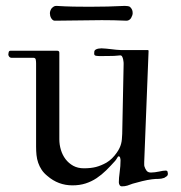

<svg xmlns="http://www.w3.org/2000/svg" viewBox="-20 -643 626 665"><path d="M391.6 -11.7Q391.6 -25.9 394.5 -46.9Q397.5 -67.9 397.5 -87.9Q397.5 -91.3 396.2 -96.4Q395 -101.6 390.6 -101.6Q388.7 -101.6 386 -96.4Q383.3 -91.3 378.9 -85.9Q363.3 -68.4 347.7 -53Q332 -37.6 314.5 -25.9Q296.9 -14.2 276.4 -7.6Q255.9 -1 231 -1Q181.6 -1 144 -33.7Q131.8 -43.5 124.3 -54.9Q116.7 -66.4 112.3 -79.1Q107.9 -91.8 106.4 -106Q105 -120.1 105 -135.3V-423.3Q105 -430.7 103.8 -436.8Q102.5 -442.9 95.2 -442.9H19Q14.6 -442.9 11.7 -446.8Q8.8 -450.7 8.8 -454.6Q8.8 -456.5 10 -461.9Q11.2 -467.3 16.6 -467.3H177.7Q185.5 -467.3 185.5 -460.4V-160.6Q185.5 -142.1 190.9 -124Q196.3 -106 207 -91.8Q217.8 -77.6 233.6 -68.8Q249.5 -60.1 270.5 -60.1Q294.9 -60.1 312.5 -64.7Q330.1 -69.3 348.6 -79.6Q369.1 -91.8 384.8 -114.7Q390.6 -123 394 -130.4Q397.5 -137.7 399.4 -145Q401.4 -152.3 402.1 -160.6Q402.8 -168.9 403.3 -179.2L408.2 -421.4Q408.2 -422.9 408 -427.5Q407.7 -432.1 406.5 -437.5Q405.3 -442.9 403.1 -447Q400.9 -451.2 396.5 -451.2Q393.6 -451.2 385 -450.2Q376.5 -449.2 365.2 -449.2Q354.5 -449.2 345 -449Q335.4 -448.7 330.1 -448.7Q319.8 -448.7 313 -449.7Q306.2 -450.7 306.2 -457Q306.2 -460.4 306.6 -464.4Q307.1 -468.3 310.5 -470.7Q314.9 -473.6 320.6 -474.6Q326.2 -475.6 331.5 -475.6Q338.4 -475.6 347.2 -474.6Q356 -473.6 365 -472.7Q374 -471.7 382.6 -470.7Q391.1 -469.7 397.5 -469.7H491.2Q494.6 -469.7 494.6 -466.3L479.5 -82V-75.2Q479.5 -72.8 479.5 -71.3Q479.5 -69.8 480 -67.4Q482.4 -59.1 487.3 -52.2Q492.2 -45.4 502.9 -45.4Q509.3 -45.4 516.6 -46.4Q523.9 -47.4 530.8 -48.8Q537.6 -50.3 543.7 -51.3Q549.8 -52.2 553.7 -52.2Q559.1 -52.2 560.3 -48.3Q561.5 -44.4 561.5 -41.5Q561.5 -35.6 557.4 -32.5Q553.2 -29.3 548.8 -26.9Q538.1 -23.4 529.3 -23.4Q523.9 -23.4 519.3 -23.2Q514.6 -22.9 506.3 -22Q490.7 -20 472.4 -15.6Q454.1 -11.2 439.5 -6.8Q429.7 -2.9 421.1 -0.2Q412.6 2.4 402.3 2.4Q397 2.4 394.3 -2Q391.6 -6.3 391.6 -11.7ZM169.9 -571.3Q165.5 -571.3 162.4 -574Q159.2 -576.7 157 -580.6Q154.8 -584.5 153.8 -588.9Q152.8 -593.3 152.8 -597.2Q152.8 -602.1 155 -607.4Q157.2 -612.8 160.2 -615.7Q162.6 -618.2 166.3 -620.4Q169.9 -622.6 175.3 -622.6Q206.1 -620.6 234.4 -620.1Q262.7 -619.6 290 -619.6Q354.5 -619.6 412.6 -622.6Q416.5 -622.6 422.4 -621.8Q428.2 -621.1 430.7 -618.7Q436 -613.3 437.7 -608.6Q439.5 -604 439.5 -597.2Q439.5 -593.8 438 -589.4Q436.5 -585 434.1 -580.8Q431.6 -576.7 427.5 -574Q423.3 -571.3 418.5 -571.3Q395 -572.3 374 -572.8Q353 -573.2 332.5 -573.2Z"/></svg>

Font: IM FELL French Canon SC
Style: Regular
Weight: 400
Designer: Igino Marini
Foundry: Igino Marini
Version: 3.00